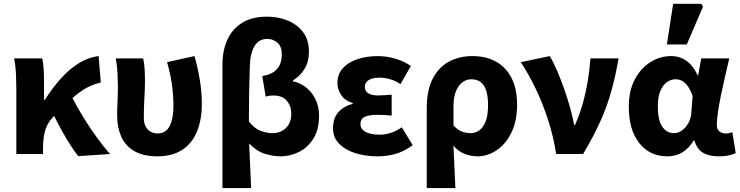

<svg xmlns="http://www.w3.org/2000/svg" viewBox="-20 -799 3841 996"><path d="M64.7 0V-343.5Q64.7 -373.3 62.9 -415.1Q61 -456.8 53.4 -496.1H198.7Q204.6 -472.7 206.5 -440.7Q208.4 -408.6 208.4 -373.6V-280.8H212.4Q249.1 -338.3 291.5 -387Q334 -435.7 383.9 -467.9Q433.7 -500.2 491.4 -508.1L502.9 -371Q463.5 -362.3 427.6 -342.4Q391.8 -322.6 350.7 -285.9Q309.6 -249.1 253.2 -189.8Q226.2 -161.4 214.7 -123.3Q203.3 -85.2 203.1 -29.4V0ZM385.7 10.9Q365.9 -14.3 344.7 -47.2Q323.4 -80.1 301.4 -120.1Q279.3 -160.1 256.1 -206.7L349.8 -302.2Q374.6 -252.5 408.6 -197Q442.5 -141.4 479.7 -89.7Q517 -38.1 551.2 0Z M797.8 12Q723.9 12 677.4 -14.9Q630.8 -41.8 609.2 -89.8Q587.6 -137.9 587.6 -199.6Q587.6 -236.2 589.6 -272Q591.6 -307.7 591.6 -343.5Q591.6 -373.3 589.9 -414.3Q588.2 -455.2 580.7 -496.1H722.7Q728.6 -471.1 730.3 -439.9Q732 -408.6 732 -373.6Q732 -342.8 729 -289.8Q726 -236.8 726 -187.4Q726 -160.9 735.7 -142.8Q745.3 -124.7 761.5 -115.7Q777.8 -106.6 798.1 -106.6Q824.5 -106.6 842.6 -122.2Q860.7 -137.8 870.2 -170.1Q879.6 -202.3 879.6 -253.1Q879.6 -301.1 872.6 -355.5Q865.6 -409.9 846.8 -476.7L988.9 -508.1Q1005.8 -448.7 1016.4 -385.5Q1027 -322.4 1027 -260.3Q1027 -176 1001 -114.7Q975 -53.4 923.7 -20.7Q872.5 12 797.8 12Z M1134 176.7V-465.9Q1134 -535.6 1158.8 -591.4Q1183.5 -647.2 1234.9 -679.9Q1286.2 -712.6 1365.7 -712.6Q1420.7 -712.6 1470.2 -693.3Q1519.7 -673.9 1551.2 -633.6Q1582.6 -593.3 1582.6 -530.9Q1582.6 -480.5 1561.1 -443.7Q1539.6 -406.8 1499.4 -381.4V-377.4Q1537.2 -369.8 1567.9 -345.4Q1598.6 -321.1 1616.8 -283.6Q1635.1 -246.1 1635.1 -199.5Q1635.1 -126.4 1605.6 -79.7Q1576 -33.1 1530.3 -10.5Q1484.6 12 1436.3 12Q1395.5 12 1353 -1.6Q1310.4 -15.1 1272.4 -54.8Q1275.2 4.1 1277.7 61.6Q1280.2 119.1 1282.6 176.7ZM1393.4 -108.3Q1419.8 -108.3 1441.9 -119.5Q1464 -130.7 1477.5 -153.1Q1491 -175.6 1491 -209.4Q1491 -248.8 1467.9 -276.2Q1444.8 -303.6 1398.1 -303.6Q1375.9 -303.6 1358.3 -297.6L1340.4 -404.7Q1378.5 -410.5 1400.9 -426.6Q1423.4 -442.8 1432.6 -466Q1441.9 -489.2 1441.9 -516.9Q1441.9 -557.9 1419.1 -577.6Q1396.2 -597.2 1366 -597.2Q1322.3 -597.2 1300 -559.3Q1277.7 -521.4 1276 -456.8Q1273.6 -384.2 1272.3 -312.9Q1271.1 -241.7 1271.1 -169.1Q1299.7 -131.9 1332.3 -120.1Q1364.9 -108.3 1393.4 -108.3Z M1937.8 12Q1874.7 12 1822.1 -4.9Q1769.6 -21.9 1738.5 -54.2Q1707.5 -86.4 1707.5 -133.1Q1707.5 -187.1 1736.2 -218.1Q1764.8 -249.1 1809.5 -260.2V-264.2Q1768.4 -277.1 1749.4 -306.9Q1730.4 -336.7 1730.4 -366.9Q1730.4 -415.7 1759.9 -446.8Q1789.3 -477.9 1836.9 -493Q1884.5 -508 1939.8 -508Q1984.8 -508 2030.3 -494.8Q2075.8 -481.6 2111.4 -456.7L2057.4 -362.6Q2032 -379.8 2004.4 -387.9Q1976.7 -396.1 1948.1 -396.1Q1912 -396.1 1892.3 -383.4Q1872.6 -370.7 1872.6 -348.4Q1872.6 -325.9 1890.9 -314.9Q1909.2 -303.8 1941.4 -303.8Q1957.5 -303.8 1975.9 -305.3Q1994.4 -306.8 2011.8 -307.8V-199.3Q1994 -201.3 1974.8 -202.3Q1955.7 -203.3 1938.7 -203.3Q1892.7 -203.3 1871.2 -192.5Q1849.8 -181.7 1849.8 -155.8Q1849.8 -129.6 1875.8 -115Q1901.8 -100.4 1951.6 -100.4Q1975.6 -100.4 2005.2 -109Q2034.8 -117.6 2064 -138.8L2121.2 -45.8Q2073.5 -11.8 2029.6 0.1Q1985.6 12 1937.8 12Z M2193.7 176.7V-237.2Q2193.7 -331.5 2224.9 -391.3Q2256.1 -451 2309.7 -479.6Q2363.2 -508.1 2430.9 -508.1Q2539.2 -508.1 2600.8 -442Q2662.4 -376 2662.4 -255.9Q2662.4 -170.8 2632.8 -110.8Q2603.1 -50.8 2556.1 -19.4Q2509 12 2456.6 12Q2425.6 12 2392.1 -0.1Q2358.7 -12.3 2332.1 -43.3Q2333.9 -5.2 2335.7 31.6Q2337.4 68.4 2339 104.3Q2340.7 140.2 2342.3 176.7ZM2422.3 -108.3Q2446.7 -108.3 2467.2 -123.4Q2487.7 -138.4 2499.8 -170.7Q2511.8 -202.9 2511.8 -254.2Q2511.8 -298.8 2502.3 -328.4Q2492.8 -358 2473.8 -372.9Q2454.8 -387.8 2425.6 -387.8Q2398.4 -387.8 2377.4 -371Q2356.4 -354.2 2344.4 -323.5Q2332.5 -292.8 2332.5 -250.6V-148.1Q2355 -123.8 2377.4 -116Q2399.8 -108.3 2422.3 -108.3Z M2865.2 0Q2850.8 -91.9 2822.8 -178.4Q2794.8 -264.8 2758.2 -340.3Q2721.5 -415.8 2681.8 -476.4L2831.8 -508.1Q2851.7 -475 2871 -429.8Q2890.2 -384.6 2907.5 -335.1Q2924.9 -285.5 2938.1 -237.5Q2951.3 -189.5 2958.6 -149.8H2962.6Q2987.5 -206.1 3003.6 -264Q3019.7 -321.9 3029.2 -380.4Q3038.7 -439 3043.2 -496.1H3188.9Q3173.8 -408.4 3152.2 -329.8Q3130.6 -251.2 3095.1 -171.4Q3059.6 -91.7 3004.7 0Z M3441.3 12Q3350.9 12 3296.4 -56.6Q3241.9 -125.1 3241.9 -245.6Q3241.9 -328.1 3272.9 -386.7Q3304 -445.3 3354 -476.7Q3403.9 -508.1 3461.4 -508.1Q3489.3 -508.1 3514.4 -498.2Q3539.5 -488.2 3560.8 -466.3Q3582.2 -444.4 3598.3 -409.2H3602L3617.7 -496.1H3763.1Q3753.1 -453.2 3741.9 -405Q3730.6 -356.8 3720.9 -309.3Q3711.2 -261.9 3704.8 -221.2Q3698.5 -180.5 3698.5 -152.4Q3698.5 -127.6 3712.2 -117.1Q3725.9 -106.6 3746.5 -106.6Q3753.9 -106.6 3762.1 -108.3Q3770.4 -110 3779 -113L3796.7 -4.6Q3783.2 1.7 3761.4 6.9Q3739.7 12 3709.9 12Q3658.2 12 3626.8 -6.6Q3595.3 -25.2 3582.2 -70.3H3578.6Q3529.1 12 3441.3 12ZM3476.3 -108.3Q3498.1 -108.3 3518.1 -122.7Q3538.2 -137 3551.5 -161.4Q3564.9 -185.8 3566.4 -215.2L3572.8 -301.3Q3562.6 -330.4 3549.4 -349.8Q3536.3 -369.1 3520.2 -378.5Q3504.2 -387.8 3484.1 -387.8Q3461.4 -387.8 3440.4 -373.4Q3419.5 -359 3406 -328Q3392.5 -296.9 3392.5 -247.2Q3392.5 -175.5 3415.5 -141.9Q3438.4 -108.3 3476.3 -108.3ZM3439.5 -568.2 3472 -779.4H3618L3626.6 -763.9L3542.6 -568.2Z"/></svg>

Font: SourceSans3VF
Style: Regular
Weight: 200
Designer: Paul D. Hunt
Foundry: Adobe
Version: Version 3.052;hotconv 1.1.0;makeotfexe 2.6.0